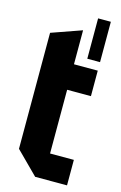

<svg xmlns="http://www.w3.org/2000/svg" viewBox="-119 -821 548 873"><g transform="rotate(15 155.0 -385.0)"><path d="M230 -580V-770H290V-580ZM36 -650 178 -700V-540H290V-420H178V-120H290V0H140L36 -104Z"/></g></svg>

Font: Tektur Condensed SemiBold
Style: Regular
Weight: 600
Width: 3
Designer: Adam Jagosz
Foundry: Adam Jagosz
Version: Version 1.005;gftools[0.9.30]